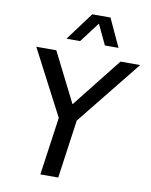

<svg xmlns="http://www.w3.org/2000/svg" viewBox="-105 -1076 907 1152"><g transform="rotate(10 349.0 -500.0)"><path d="M318 -829H235L362 -1000H473L552 -829H469L411 -952ZM381 -356 331 0H222L272 -353L65 -750H187L339 -448L578 -750H698Z"/></g></svg>

Font: Oakes Grotesk Medium
Style: Italic
Weight: 500
Italic angle: -8°
Designer: Samuel Oakes
Foundry: Samuel Oakes
Version: Version 1.000;PS 001.000;hotconv 1.0.88;makeotf.lib2.5.64775